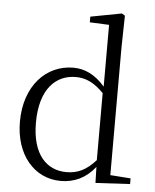

<svg xmlns="http://www.w3.org/2000/svg" viewBox="-56 -849 734 910"><g transform="rotate(5 311.0 -394.0)"><path d="M432 9 596 0V-27L499 -34V-643L502 -793L487 -802L339 -774V-747L431 -743V-449C384 -504 333 -526 281 -526C151 -526 50 -420 50 -249C50 -93 140 14 267 14C330 14 386 -11 430 -67ZM429 -99C384 -49 343 -30 290 -30C196 -30 126 -100 126 -251C126 -414 203 -483 296 -483C344 -483 384 -464 429 -418Z"/></g></svg>

Font: Noto Serif HK Light
Style: Regular
Weight: 300
Designer: Ryoko NISHIZUKA 西塚涼子 (kana & ideographs); Frank Grießhammer (Latin, Greek & Cyrillic); Wenlong ZHANG 张文龙 (bopomofo); San
Foundry: Adobe
Version: Version 2.001;hotconv 1.1.0;makeotfexe 2.6.0